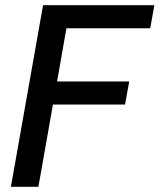

<svg xmlns="http://www.w3.org/2000/svg" viewBox="-20 -720 615 740"><path d="M22 0 146 -700H575L559 -611H236L200 -406H478L462 -317H184L128 0Z"/></svg>

Font: Rethink Sans Medium
Style: Italic
Weight: 500
Italic angle: -10°
Designer: The Rethink Sans project authors (Hans Thiessen). DM Sans designed by Colophon Foundry.
Foundry: Rethink Communications LLC
Version: Version 1.001